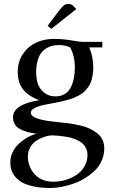

<svg xmlns="http://www.w3.org/2000/svg" viewBox="-20 -651 580 972"><path d="M32.2 172.9Q32.2 120.1 71.5 80.8Q110.8 41.5 165 25.9Q139.2 22.5 119.6 17.3Q100.1 12.2 82.3 2.9Q64.5 -6.3 55.2 -21.7Q45.9 -37.1 45.9 -58.1Q45.9 -121.6 178.2 -144Q124 -164.1 96.9 -198.2Q69.8 -232.4 69.8 -287.1Q69.8 -339.8 96.7 -378.7Q123.5 -417.5 164.1 -435.8Q204.6 -454.1 252 -454.1Q292 -454.1 325.2 -449.2Q338.4 -447.3 354 -444.6Q369.6 -441.9 379.9 -440.4Q390.1 -439 400.9 -439H498V-411.1H432.1Q452.1 -363.3 452.1 -309.1Q452.1 -286.6 448.5 -267.3Q444.8 -248 439.2 -233.2Q433.6 -218.3 423.1 -205.6Q412.6 -192.9 403.3 -184.1Q394 -175.3 378.4 -167.5Q362.8 -159.7 351.8 -155Q340.8 -150.4 321.8 -145.3Q302.7 -140.1 291.5 -137.5Q280.3 -134.8 259.8 -130.9Q253.9 -129.9 242.4 -127.7Q231 -125.5 223.6 -124Q216.3 -122.6 205.3 -120.4Q194.3 -118.2 187.3 -116.2Q180.2 -114.3 171.4 -111.3Q162.6 -108.4 157 -105.2Q151.4 -102.1 146.2 -98.4Q141.1 -94.7 138.7 -90.1Q136.2 -85.4 136.2 -80.1Q136.2 -44.9 271 -33.2Q276.9 -32.7 279.8 -32.2Q309.6 -29.3 333.5 -25.9Q357.4 -22.5 385.3 -16.1Q413.1 -9.8 433.6 0Q454.1 9.8 471.7 23.2Q489.3 36.6 498.5 56.2Q507.8 75.7 507.8 100.1Q507.8 133.3 494.6 162.8Q481.4 192.4 459 213.6Q436.5 234.9 408.4 252Q380.4 269 349.6 279.5Q318.8 290 289.6 295.4Q260.3 300.8 234.9 300.8Q187 300.8 149.9 292.7Q112.8 284.7 91.1 272Q69.3 259.3 55.7 241.9Q42 224.6 37.1 208Q32.2 191.4 32.2 172.9ZM121.1 143.1Q121.1 170.9 132.8 196.8Q167 269 250 269Q280.8 269 310.8 260.3Q340.8 251.5 366.2 235.1Q391.6 218.8 407.2 192.1Q422.9 165.5 422.9 132.8Q422.9 114.7 415.8 100.1Q408.7 85.4 398.2 75.7Q387.7 65.9 371.3 58.3Q355 50.8 340.6 46.9Q326.2 43 306.4 40Q286.6 37.1 274.2 36.1Q261.7 35.2 245.1 34.2Q237.3 34.2 224.6 36.4Q211.9 38.6 193.4 45.9Q174.8 53.2 159.2 64.5Q143.6 75.7 132.3 96.2Q121.1 116.7 121.1 143.1ZM163.1 -286.1Q163.1 -253.4 171.6 -227.1Q180.2 -200.7 203.4 -181.9Q226.6 -163.1 262.2 -163.1Q289.1 -163.1 308.8 -175.8Q328.6 -188.5 339.1 -210.2Q349.6 -231.9 354.2 -256.3Q358.9 -280.8 358.9 -309.1Q358.9 -368.2 335 -411.1Q311 -422.9 278.8 -422.9Q261.2 -422.9 245.8 -419.4Q230.5 -416 214.8 -406.7Q199.2 -397.5 188.2 -382.6Q177.2 -367.7 170.2 -343Q163.1 -318.4 163.1 -286.1ZM221.2 -520 278.8 -597.2Q294.9 -617.2 303.5 -624Q312 -630.9 326.2 -630.9Q331.5 -630.9 337.2 -629.2Q342.8 -627.4 345.7 -626L348.1 -624L366.2 -605L240.2 -504.9Z"/></svg>

Font: Dehuti Alt
Style: Bold
Weight: 700
Version: Version 1.2